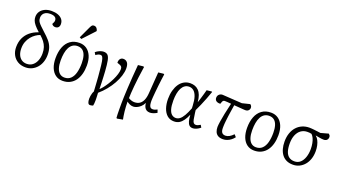

<svg xmlns="http://www.w3.org/2000/svg" viewBox="-72 -1513 4395 2465"><g transform="rotate(20 2125.5 -280.5)"><path d="M239 14Q178 14 133 -13Q88 -40 64 -86.5Q40 -133 40 -191Q40 -261 65 -315Q90 -369 136.5 -407.5Q183 -446 249 -468Q203 -509 179.5 -538.5Q156 -568 147.5 -592Q139 -616 139 -640Q139 -683 161 -714.5Q183 -746 222 -764Q261 -782 312 -782Q361 -782 398.5 -768.5Q436 -755 458 -728Q480 -701 480 -661Q480 -643 473 -629.5Q466 -616 453.5 -609Q441 -602 424 -602Q407 -602 395 -609Q383 -616 375 -628Q385 -646 389.5 -658.5Q394 -671 394 -682Q394 -703 383 -716Q372 -729 352.5 -735Q333 -741 306 -741Q271 -741 247 -729Q223 -717 211 -696.5Q199 -676 199 -650Q199 -634 202.5 -620Q206 -606 217.5 -589.5Q229 -573 251.5 -551Q274 -529 310 -496Q359 -453 391.5 -415Q424 -377 439.5 -334Q455 -291 455 -233Q455 -181 439.5 -136Q424 -91 395 -57.5Q366 -24 326.5 -5Q287 14 239 14ZM239 -34Q286 -34 319 -60Q352 -86 369.5 -129.5Q387 -173 387 -228Q387 -276 374.5 -312.5Q362 -349 338 -380.5Q314 -412 279 -442Q250 -432 219.5 -411Q189 -390 164 -359.5Q139 -329 123.5 -288.5Q108 -248 108 -198Q108 -148 124 -111Q140 -74 169.5 -54Q199 -34 239 -34Z M747 14Q690 14 649 -16Q608 -46 586 -101Q564 -156 564 -231Q564 -316 589 -381Q614 -446 664.5 -482.5Q715 -519 790 -519Q845 -519 886.5 -490.5Q928 -462 951.5 -408Q975 -354 975 -277Q975 -214 960.5 -161Q946 -108 917.5 -69Q889 -30 846 -8Q803 14 747 14ZM755 -34Q807 -34 840 -66Q873 -98 888 -154Q903 -210 903 -283Q903 -342 890 -384.5Q877 -427 849.5 -449.5Q822 -472 780 -472Q742 -472 714.5 -454Q687 -436 669.5 -403Q652 -370 644 -325Q636 -280 636 -225Q636 -165 649.5 -122Q663 -79 690 -56.5Q717 -34 755 -34ZM791 -574 765 -587 840 -748Q851 -771 860 -781Q869 -791 887 -791Q907 -791 919 -780Q931 -769 940 -747V-734Z M1184 186Q1166 186 1157 166Q1148 146 1148 110Q1148 93 1151 74Q1154 55 1159.5 36.5Q1165 18 1173 5Q1171 -30 1169 -61.5Q1167 -93 1165 -126Q1163 -159 1160 -196.5Q1157 -234 1152 -282Q1146 -352 1139 -392.5Q1132 -433 1121.5 -450Q1111 -467 1093 -467Q1081 -467 1065 -461Q1049 -455 1031 -441L1011 -473Q1025 -486 1044 -496.5Q1063 -507 1083 -513Q1103 -519 1119 -519Q1155 -519 1174.5 -499.5Q1194 -480 1204 -430.5Q1214 -381 1220 -291Q1222 -257 1224 -218.5Q1226 -180 1227.5 -137.5Q1229 -95 1230 -49Q1247 -63 1269.5 -91.5Q1292 -120 1315 -156.5Q1338 -193 1357.5 -233Q1377 -273 1389 -312Q1401 -351 1401 -384Q1401 -405 1391.5 -416.5Q1382 -428 1360 -435L1331 -445Q1329 -479 1344.5 -499Q1360 -519 1388 -519Q1422 -519 1442.5 -493.5Q1463 -468 1463 -414Q1463 -368 1446 -313.5Q1429 -259 1398 -203.5Q1367 -148 1324 -95Q1281 -42 1229 2Q1230 17 1231 37.5Q1232 58 1232.5 76Q1233 94 1233 104Q1233 131 1231 148Q1229 165 1226 178Q1211 183 1201 184.5Q1191 186 1184 186Z M1572 230 1562 225Q1560 202 1559 174.5Q1558 147 1558 109.5Q1558 72 1558 20Q1558 -12 1560 -64Q1562 -116 1565.5 -184Q1569 -252 1575 -334Q1581 -416 1589 -508L1659 -516L1671 -511Q1658 -427 1649.5 -357.5Q1641 -288 1636 -233.5Q1631 -179 1628.5 -138Q1626 -97 1626 -70Q1640 -60 1663 -52Q1686 -44 1707 -44Q1749 -44 1778 -63Q1807 -82 1824 -121Q1841 -160 1845 -221L1866 -508L1936 -516L1947 -511Q1942 -478 1936.5 -435.5Q1931 -393 1926 -347.5Q1921 -302 1917 -259.5Q1913 -217 1910.5 -185Q1908 -153 1908 -138Q1908 -108 1912 -86Q1916 -64 1927 -51.5Q1938 -39 1958 -39Q1974 -39 1989 -44Q2004 -49 2021 -58L2035 -17Q2022 -10 2009.5 -4Q1997 2 1984.5 6Q1972 10 1960.5 12Q1949 14 1939 14Q1912 14 1893 2Q1874 -10 1863.5 -32.5Q1853 -55 1851 -85H1850Q1834 -52 1810 -30Q1786 -8 1760 3Q1734 14 1713 14Q1686 14 1662.5 2.5Q1639 -9 1625 -21H1624Q1624 10 1626 44.5Q1628 79 1631.5 111.5Q1635 144 1639.5 171.5Q1644 199 1648 216Z M2269 14Q2213 14 2175.5 -18.5Q2138 -51 2119 -107Q2100 -163 2100 -232Q2100 -294 2114 -346Q2128 -398 2154 -437Q2180 -476 2218.5 -497.5Q2257 -519 2304 -519Q2338 -519 2366.5 -508.5Q2395 -498 2417.5 -475Q2440 -452 2454 -415Q2468 -378 2473 -324H2474Q2485 -357 2494.5 -388Q2504 -419 2512.5 -449Q2521 -479 2528 -506L2595 -513L2602 -509Q2585 -458 2564.5 -406Q2544 -354 2523.5 -306Q2503 -258 2483 -218L2487 -183Q2494 -128 2500.5 -96.5Q2507 -65 2518 -52.5Q2529 -40 2548 -40Q2561 -40 2576.5 -46Q2592 -52 2609 -63L2628 -31Q2613 -18 2595.5 -8Q2578 2 2560 8Q2542 14 2525 14Q2495 14 2477.5 -3Q2460 -20 2451 -53.5Q2442 -87 2439 -137H2438Q2418 -90 2394 -56Q2370 -22 2340 -4Q2310 14 2269 14ZM2276 -35Q2305 -35 2330.5 -54.5Q2356 -74 2380.5 -116Q2405 -158 2430 -223L2428 -261Q2425 -332 2409.5 -378.5Q2394 -425 2367 -448.5Q2340 -472 2304 -472Q2270 -472 2245 -454.5Q2220 -437 2203.5 -405.5Q2187 -374 2179 -330.5Q2171 -287 2171 -236Q2171 -163 2184 -119Q2197 -75 2221 -55Q2245 -35 2276 -35Z M2938 14Q2896 14 2870 -1.5Q2844 -17 2832 -45.5Q2820 -74 2820 -112Q2821 -141 2828 -187.5Q2835 -234 2848.5 -300Q2862 -366 2882 -450Q2854 -453 2830.5 -454.5Q2807 -456 2795 -456Q2783 -456 2775 -450Q2767 -444 2762 -429L2752 -402Q2728 -401 2710.5 -407.5Q2693 -414 2684.5 -427Q2676 -440 2676 -456Q2676 -487 2696 -504.5Q2716 -522 2743 -521L3010 -504L3116 -530Q3128 -521 3133.5 -510.5Q3139 -500 3139 -487Q3139 -466 3124 -450.5Q3109 -435 3081 -435Q3073 -435 3052.5 -436.5Q3032 -438 3000.5 -440.5Q2969 -443 2927 -446Q2924 -425 2920.5 -404.5Q2917 -384 2914 -363.5Q2911 -343 2908 -323.5Q2905 -304 2902.5 -284.5Q2900 -265 2898 -247Q2896 -229 2894 -212Q2892 -195 2891 -179.5Q2890 -164 2889.5 -149.5Q2889 -135 2889 -123Q2889 -79 2905 -59.5Q2921 -40 2953 -40Q2979 -40 3006 -55Q3033 -70 3059 -98L3087 -67Q3069 -43 3045 -24.5Q3021 -6 2993.5 4Q2966 14 2938 14Z M3364 14Q3307 14 3266 -16Q3225 -46 3203 -101Q3181 -156 3181 -231Q3181 -316 3206 -381Q3231 -446 3281.5 -482.5Q3332 -519 3407 -519Q3462 -519 3503.5 -490.5Q3545 -462 3568.5 -408Q3592 -354 3592 -277Q3592 -214 3577.5 -161Q3563 -108 3534.5 -69Q3506 -30 3463 -8Q3420 14 3364 14ZM3372 -34Q3424 -34 3457 -66Q3490 -98 3505 -154Q3520 -210 3520 -283Q3520 -342 3507 -384.5Q3494 -427 3466.5 -449.5Q3439 -472 3397 -472Q3359 -472 3331.5 -454Q3304 -436 3286.5 -403Q3269 -370 3261 -325Q3253 -280 3253 -225Q3253 -165 3266.5 -122Q3280 -79 3307 -56.5Q3334 -34 3372 -34Z M3894 14Q3842 14 3804.5 -4Q3767 -22 3742.5 -54.5Q3718 -87 3705.5 -131.5Q3693 -176 3693 -230Q3693 -293 3710.5 -344Q3728 -395 3760 -431Q3792 -467 3836.5 -486.5Q3881 -506 3935 -506Q3950 -506 3967 -504.5Q3984 -503 4003 -501Q4022 -499 4043 -496Q4064 -493 4088 -490L4193 -519Q4204 -509 4209.5 -500.5Q4215 -492 4215 -477Q4215 -461 4207.5 -448.5Q4200 -436 4187.5 -429.5Q4175 -423 4159 -423Q4146 -423 4130 -424.5Q4114 -426 4093.5 -430Q4073 -434 4044 -439V-437Q4066 -420 4081 -391Q4096 -362 4104 -325.5Q4112 -289 4112 -249Q4112 -191 4096 -143Q4080 -95 4050.5 -60Q4021 -25 3981 -5.5Q3941 14 3894 14ZM3897 -33Q3945 -33 3977 -62Q4009 -91 4026 -141Q4043 -191 4043 -252Q4043 -294 4036 -330.5Q4029 -367 4016 -395Q4003 -423 3985 -440Q3971 -444 3958 -445Q3945 -446 3928 -446Q3879 -446 3842 -420Q3805 -394 3784.5 -345.5Q3764 -297 3764 -229Q3764 -164 3778.5 -120.5Q3793 -77 3823 -55Q3853 -33 3897 -33Z"/></g></svg>

Font: Literata Light
Style: Italic
Weight: 300
Italic angle: -2°
Designer: Latin by Veronika Burian and Jose Scaglione. Greek by Irene Vlachou. Cyrillic by Vera Evstafieva
Foundry: TypeTogether
Version: Version 3.103;gftools[0.9.29]